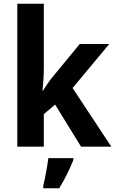

<svg xmlns="http://www.w3.org/2000/svg" viewBox="-20 -780 612 1021"><path d="M213 -422V-760H72V0H213V-173L273 -224L411 0H572L366 -312L561 -546H404L264 -376C243 -351 227 -327 208 -297H206C210 -340 213 -378 213 -422ZM370 71V61H237C232 104 219 171 210 208V221H295C326 170 352 117 370 71Z"/></svg>

Font: Noto Sans Sinhala UI SemiCondensed
Style: Bold
Weight: 700
Width: 4
Designer: Jelle Bosma - Monotype Design Team
Foundry: Monotype Imaging Inc.
Version: Version 2.006